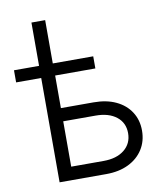

<svg xmlns="http://www.w3.org/2000/svg" viewBox="-82 -795 727 861"><g transform="rotate(-10 281.5 -364.0)"><path d="M5.4 -475.1V-530.3H366.2V-475.1ZM119.6 -530.3V-727.5H182.1V-530.3ZM172.4 -326.7H332Q390.6 -326.7 433.6 -306.4Q476.6 -286.1 500.2 -249.5Q523.9 -212.9 523.9 -164.6Q523.9 -116.2 500.2 -79.1Q476.6 -42 433.6 -21Q390.6 0 332 0H119.6V-522.5H183.1V-60.1H330.6Q390.1 -60.1 425.3 -88.4Q460.4 -116.7 460.4 -164.1Q460.4 -211.4 425.3 -239Q390.1 -266.6 330.6 -266.6H172.4Z"/></g></svg>

Font: Inter 28pt Light
Style: Regular
Weight: 300
Designer: Rasmus Andersson
Foundry: rsms
Version: Version 4.001;git-66647c0bb